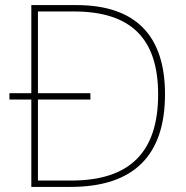

<svg xmlns="http://www.w3.org/2000/svg" viewBox="-20 -734 732 754"><path d="M280 -714H103V-368H17V-343H103V0H257C507 0 628 -125 628 -364C628 -591 516 -714 280 -714ZM270 -689C502 -689 601 -575 601 -363C601 -136 489 -25 260 -25H129V-343H335V-368H129V-689Z"/></svg>

Font: Noto Kufi Arabic Thin
Style: Regular
Weight: 100
Designer: Monotype Design Team, David Williams, Khaled Hosny
Foundry: Google LLC
Version: Version 2.109